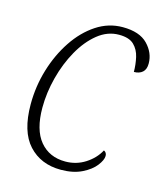

<svg xmlns="http://www.w3.org/2000/svg" viewBox="-89 -615 598 694"><g transform="rotate(15 209.5 -268.0)"><path d="M202 10Q127 10 81.5 -39.5Q36 -89 36 -191Q36 -258 55 -321Q74 -384 108 -435Q142 -486 187.5 -516Q233 -546 286 -546Q349 -546 379.5 -514.5Q410 -483 410 -443Q410 -421 398 -410.5Q386 -400 366 -400Q366 -427 360 -454Q354 -481 336 -498.5Q318 -516 280 -516Q237 -516 200.5 -486.5Q164 -457 137 -409Q110 -361 95 -303.5Q80 -246 80 -190Q80 -107 115 -65Q150 -23 210 -23Q251 -23 284.5 -44.5Q318 -66 335 -98Q346 -93 346 -80Q346 -65 329.5 -43.5Q313 -22 280.5 -6Q248 10 202 10Z"/></g></svg>

Font: Noto Serif SemiCondensed ExtraLight
Style: Italic
Weight: 200
Width: 4
Italic angle: -12°
Designer: Monotype Design Team
Foundry: Monotype Imaging Inc.
Version: Version 2.013